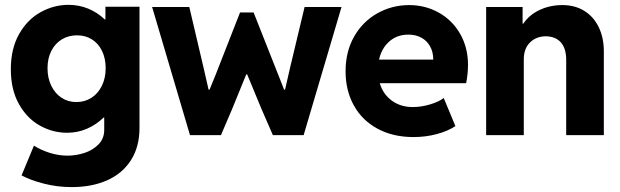

<svg xmlns="http://www.w3.org/2000/svg" viewBox="-20 -554 2540 787"><path d="M68.4 165 119.1 43Q148.4 61.5 184.6 72.8Q220.7 84 256.8 84Q291.5 84 326.2 72.8Q360.8 61.5 384 37.6Q407.2 13.7 407.2 -21.5V-72.3H404.8Q374 -42.5 335.9 -26.1Q297.9 -9.8 254.9 -9.8Q196.3 -9.8 143.6 -39.1Q90.8 -68.4 57.6 -127.4Q24.4 -186.5 24.4 -270.5Q24.4 -354 57.9 -413.6Q91.3 -473.1 145.3 -503.4Q199.2 -533.7 259.8 -534.2Q303.7 -534.2 341.6 -518.6Q379.4 -502.9 409.2 -474.6H412.1V-526.4H551.8V-30.3Q551.8 47.9 516.8 102.5Q481.9 157.2 419.2 185.1Q356.4 212.9 274.4 212.9Q214.4 212.9 159.7 198.7Q105 184.6 68.4 165ZM413.1 -274.4Q413.1 -315.4 397.9 -345.9Q382.8 -376.5 356.4 -392.8Q330.1 -409.2 295.9 -409.2Q260.7 -409.2 233.4 -392.6Q206.1 -376 190.4 -345.5Q174.8 -314.9 174.8 -274.4Q174.8 -233.9 190.2 -202.4Q205.6 -170.9 232.2 -153.3Q258.8 -135.7 293 -135.7Q327.6 -135.7 354.7 -153.1Q381.8 -170.4 397.5 -202.1Q413.1 -233.9 413.1 -274.4Z M603.5 -525.4H755.9L813.5 -280.3L835 -186.5H838.9L863.3 -246.1L963.9 -502.9H1019.5L1121.1 -246.1L1144.5 -186.5H1148.4L1169.9 -280.3L1228.5 -525.4H1379.9L1224.6 0H1098.6L1051.8 -107.4L993.2 -249H989.3L931.6 -107.4L885.7 0H758.8Z M1396.5 -261.7Q1396.5 -342.3 1431.4 -403.8Q1466.3 -465.3 1525.9 -499Q1585.4 -532.7 1656.2 -533.2Q1723.6 -533.2 1779.1 -502Q1834.5 -470.7 1866.5 -414.6Q1898.4 -358.4 1898.4 -287.1Q1897.9 -247.6 1890.6 -212.9H1536.6Q1550.3 -167.5 1586.2 -141.4Q1622.1 -115.2 1671.9 -115.2Q1707 -115.2 1743.4 -126.2Q1779.8 -137.2 1798.8 -152.3L1846.7 -37.1Q1815.9 -16.6 1770.5 -4.4Q1725.1 7.8 1674.8 7.8Q1590.8 7.8 1527.6 -26.4Q1464.4 -60.5 1430.4 -121.8Q1396.5 -183.1 1396.5 -261.7ZM1755.9 -309.6Q1755.9 -340.8 1742.9 -364Q1730 -387.2 1707 -399.7Q1684.1 -412.1 1654.3 -412.1Q1607.4 -412.1 1575.7 -384Q1543.9 -356 1533.7 -309.6Z M1972.7 -525.4H2122.1V-457H2125Q2149.9 -493.7 2192.4 -513.4Q2234.9 -533.2 2285.2 -533.2Q2336.9 -533.2 2375.2 -509.3Q2413.6 -485.4 2434.3 -442.4Q2455.1 -399.4 2455.1 -343.8V0H2300.8V-310.5Q2300.3 -356.9 2278.3 -380.9Q2256.3 -404.8 2216.8 -405.3Q2177.2 -404.8 2151.9 -379.4Q2126.5 -354 2127 -308.6V0H1972.7Z"/></svg>

Font: Reddit Sans Strawberry ExBold
Style: Regular
Weight: 800
Designer: Stephen Hutchings
Foundry: Reddit
Version: Version 1.013